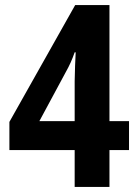

<svg xmlns="http://www.w3.org/2000/svg" viewBox="-20 -736 543 756"><path d="M488 -145V-259H411V-716H276L17 -256V-145H274V0H411V-145ZM274 -416V-259H135L240 -454C253 -477 264 -501 274 -530H278C277 -515 274 -443 274 -416Z"/></svg>

Font: Noto Sans Lao UI Cond
Style: Bold
Weight: 700
Width: 3
Designer: Monotype Design Team
Foundry: Monotype Imaging Inc.
Version: Version 2.000